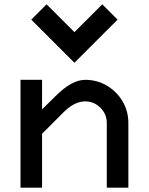

<svg xmlns="http://www.w3.org/2000/svg" viewBox="-20 -870 690 890"><path d="M375 -500Q430 -500 475.5 -473Q521 -446 548 -400.5Q575 -355 575 -300V0H475V-300Q475 -341 445.5 -370.5Q416 -400 375 -400Q325 -400 275 -350L175 -250V0H75V-500H175V-363L238 -425Q313 -500 375 -500ZM196 -850 325 -721 454 -850 525 -779 325 -579 125 -779Z"/></svg>

Font: Monoikos Medium
Style: Regular
Weight: 500
Designer: Brian Krent
Version: Version 0.088